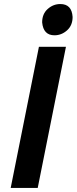

<svg xmlns="http://www.w3.org/2000/svg" viewBox="-20 -932 380 952"><path d="M250 -757Q195 -757 189 -821Q189 -863 216.5 -887.5Q244 -912 279 -912Q336 -912 340 -848Q340 -806 312.5 -781.5Q285 -757 250 -757ZM167 0H33L173 -700H307Z"/></svg>

Font: Argentum Sans Medium
Style: Italic
Weight: 500
Italic angle: -11°
Designer: Julieta Ulanovsky (font), Cristiano Sobral (main changes and remaster)
Foundry: Julieta Ulanovsky (font), Cristiano Sobral (main changes and remaster)
Version: Version 2.007;June 15, 2022;FontCreator 14.0.0.2814 64-bit; 